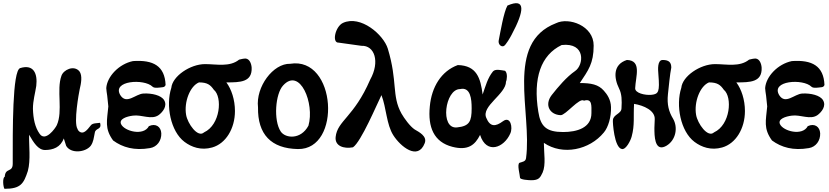

<svg xmlns="http://www.w3.org/2000/svg" viewBox="-51 -930 5209 1207"><path d="M132 -83C160 -34 189 13 232 13C282 13 330 -4 350 -60L365 -13C395 38 486 28 519 -13C537 -38 538 -63 545 -96C550 -128 591 -112 578 -158C559 -155 531 -157 520 -142C508 -128 496 -109 478 -100C460 -90 441 -104 436 -120C411 -160 445 -346 450 -369C458 -402 469 -455 448 -482C414 -522 348 -492 335 -453C303 -364 346 -231 306 -143C296 -122 234 -36 198 -89C169 -130 158 -183 156 -246C156 -298 170 -343 177 -390C186 -467 161 -528 76 -502C26 -487 29 -107 29 99C29 157 -18 122 -21 181C-37 188 -31 245 -23 257C80 257 98 224 124 145C143 76 130 -18 132 -83Z M785 -546C697 -528 622 -449 617 -376C617 -366 621 -342 623 -328L630 -261C622 -171 605 -123 660 -47C720 -3 794 18 892 1C936 -6 965 -46 963 -92C961 -133 928 -157 885 -137C852 -73 730 -105 710 -150C696 -182 745 -198 784 -203C840 -211 901 -174 947 -207C971 -225 1003 -263 981 -300C963 -331 904 -345 850 -342C801 -339 745 -271 706 -331C649 -424 856 -437 908 -385C920 -373 954 -380 973 -382C981 -383 987 -387 990 -396C985 -515 913 -555 785 -546Z M1426 -232C1426 -303 1404 -369 1372 -412C1459 -412 1535 -413 1531 -505C1529 -532 1517 -560 1493 -562C1478 -562 1465 -558 1452 -555C1393 -507 1309 -527 1238 -527C1145 -527 1033 -451 1026 -378C990 -268 1021 -104 1109 -38C1153 -5 1213 17 1283 -3C1368 -27 1426 -121 1426 -232ZM1200 -412C1253 -412 1272 -396 1293 -366C1349 -320 1334 -145 1232 -98C1192 -61 1128 -154 1119 -208C1105 -288 1143 -389 1200 -412Z M1729 -393C1835 -509 1928 -279 1888 -140C1840 -50 1743 -60 1714 -103C1667 -173 1680 -341 1729 -393ZM1773 -529C1666 -532 1556 -384 1571 -255C1568 -86 1653 4 1822 7C2098 12 2065 -577 1773 -529Z M2078 -662 2221 -642C2304 -646 2339 -542 2276 -429C2174 -193 2070 -172 2059 -69C2053 -12 2110 7 2168 -4C2219 -38 2319 -276 2347 -332C2378 -253 2378 -147 2422 -79C2466 -10 2576 82 2619 -30C2636 -74 2583 -100 2556 -116C2527 -135 2490 -186 2473 -216C2410 -329 2450 -416 2387 -624C2360 -712 2216 -837 2105 -786C2056 -763 2034 -659 2078 -662Z M3139 -895C3115 -852 3095 -730 3084 -675C3080 -653 3098 -634 3115 -640C3128 -644 3159 -699 3165 -711C3246 -862 3256 -946 3139 -895ZM2841 -370C2907 -385 2914 -308 2914 -249C2914 -166 2900 -137 2822 -129C2713 -117 2746 -370 2841 -370ZM3130 -417C3135 -425 3142 -470 3124 -485C3102 -488 3064 -499 3048 -481C3014 -439 3002 -390 2983 -336C2970 -439 2946 -518 2827 -521C2723 -483 2662 -383 2651 -261C2638 -131 2676 -37 2793 -7C2891 18 2935 -18 2967 -82C3007 43 3118 -1 3157 -91C3174 -127 3159 -203 3111 -168C3064 -133 3030 -131 3006 -189C2973 -263 3130 -338 3130 -417Z M3667 -219C3667 -126 3576 -100 3489 -100C3384 -100 3347 -135 3333 -228C3299 -439 3349 -584 3480 -647C3633 -664 3619 -521 3565 -484C3510 -446 3458 -384 3417 -332C3370 -270 3405 -209 3473 -206C3504 -204 3593 -320 3620 -297C3673 -313 3667 -265 3667 -219ZM3594 -408C3647 -488 3681 -531 3681 -643C3682 -768 3525 -824 3444 -784C3122 -660 3295 -224 3256 64C3253 86 3234 87 3216 93C3197 99 3218 171 3218 187C3218 200 3275 203 3289 203C3336 203 3345 187 3360 155C3382 105 3368 31 3368 -32C3486 49 3655 13 3745 -97C3773 -130 3792 -195 3790 -257C3789 -304 3765 -338 3745 -360C3711 -399 3665 -408 3594 -408Z M3935 -277C3997 -267 4067 -235 4065 -181C4065 -161 4062 -131 4063 -106C4064 -42 4077 22 4139 -14C4199 -50 4212 -130 4180 -184C4154 -227 4141 -272 4148 -338C4152 -374 4161 -469 4169 -505C4169 -538 4154 -553 4115 -553C4081 -553 4085 -494 4088 -461C4097 -352 4089 -339 4045 -334C4003 -330 3940 -345 3942 -376C3945 -449 3985 -550 3890 -553C3802 -525 3807 -442 3841 -373C3858 -339 3859 -299 3856 -250C3856 -214 3805 -212 3802 -175C3800 -164 3810 0 3859 7C3885 11 3914 -48 3920 -72C3940 -145 3930 -197 3935 -277Z M4632 -232C4632 -303 4610 -369 4578 -412C4665 -412 4741 -413 4737 -505C4735 -532 4723 -560 4699 -562C4684 -562 4671 -558 4658 -555C4599 -507 4515 -527 4444 -527C4351 -527 4239 -451 4232 -378C4196 -268 4227 -104 4315 -38C4359 -5 4419 17 4489 -3C4574 -27 4632 -121 4632 -232ZM4406 -412C4459 -412 4478 -396 4499 -366C4555 -320 4540 -145 4438 -98C4398 -61 4334 -154 4325 -208C4311 -288 4349 -389 4406 -412Z M4927 -546C4839 -528 4764 -449 4759 -376C4759 -366 4763 -342 4765 -328L4772 -261C4764 -171 4747 -123 4802 -47C4862 -3 4936 18 5034 1C5078 -6 5107 -46 5105 -92C5103 -133 5070 -157 5027 -137C4994 -73 4872 -105 4852 -150C4838 -182 4887 -198 4926 -203C4982 -211 5043 -174 5089 -207C5113 -225 5145 -263 5123 -300C5105 -331 5046 -345 4992 -342C4943 -339 4887 -271 4848 -331C4791 -424 4998 -437 5050 -385C5062 -373 5096 -380 5115 -382C5123 -383 5129 -387 5132 -396C5127 -515 5055 -555 4927 -546Z"/></svg>

Font: Philokalia
Style: Regular
Weight: 400
Version: Version 001.010